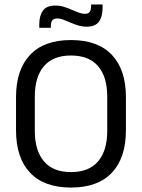

<svg xmlns="http://www.w3.org/2000/svg" viewBox="-20 -831 638 863"><path d="M299 12Q178 12 115 -54.8Q52 -121.5 52 -246V-393.5Q52 -517.5 115 -584.2Q178 -651 299 -651Q420 -651 483 -584.2Q546 -517.5 546 -393.5V-246Q546 -121.5 483 -54.8Q420 12 299 12ZM299 -57.5Q380 -57.5 421 -105.8Q462 -154 462 -242.5V-397Q462 -485.5 421 -533.5Q380 -581.5 299 -581.5Q218.5 -581.5 177.5 -533.5Q136.5 -485.5 136.5 -397V-242.5Q136.5 -154 177.5 -105.8Q218.5 -57.5 299 -57.5ZM369.5 -711Q350 -711 332 -716.5Q314 -722 297.2 -729.2Q280.5 -736.5 265.5 -742.2Q250.5 -748 236.5 -748Q221 -748 214.8 -739Q208.5 -730 208.5 -712.5V-706H156.5V-721Q156.5 -760 172.8 -783Q189 -806 229 -806Q248.5 -806 266.8 -800.5Q285 -795 301.5 -787.5Q318 -780 333.2 -774.5Q348.5 -769 362 -769Q377.5 -769 383.5 -778Q389.5 -787 389.5 -804.5V-811H441V-795.5Q441 -756.5 424.8 -733.8Q408.5 -711 369.5 -711Z"/></svg>

Font: Anek Gurmukhi
Style: Regular
Weight: 400
Designer: Sarang Kulkarni (Gurmukhi), Yesha Goshar (Latin)
Foundry: Ek Type
Version: Version 1.003